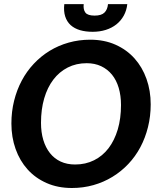

<svg xmlns="http://www.w3.org/2000/svg" viewBox="-20 -932 796 960"><path d="M37 0ZM733.5 -410.5Q733.5 -351 720 -296.8Q706.5 -242.5 681.8 -196Q657 -149.5 621.5 -112Q586 -74.5 542.2 -47.8Q498.5 -21 447.2 -6.5Q396 8 339.5 8Q269 8 213 -16.8Q157 -41.5 118 -84.8Q79 -128 58 -187Q37 -246 37 -314.5Q37 -374 50.5 -428.2Q64 -482.5 88.8 -529Q113.5 -575.5 149 -613.2Q184.5 -651 228.2 -677.8Q272 -704.5 323.2 -719Q374.5 -733.5 431 -733.5Q501.5 -733.5 557.5 -708.5Q613.5 -683.5 652.5 -640Q691.5 -596.5 712.5 -537.5Q733.5 -478.5 733.5 -410.5ZM585 -407Q585 -454 573.5 -492.8Q562 -531.5 539.8 -558.8Q517.5 -586 485.8 -601Q454 -616 413.5 -616Q361 -616 318.8 -594.5Q276.5 -573 246.8 -534Q217 -495 201 -440Q185 -385 185 -318Q185 -270.5 196.5 -232.2Q208 -194 229.8 -166.5Q251.5 -139 283.2 -124.2Q315 -109.5 355.5 -109.5Q408 -109.5 450.5 -130.8Q493 -152 522.8 -191Q552.5 -230 568.8 -284.8Q585 -339.5 585 -407ZM443.5 -773Q408 -773 380 -781.2Q352 -789.5 333.2 -806.5Q314.5 -823.5 306 -849.8Q297.5 -876 301.5 -911.5H398.5Q395.5 -884 407 -869Q418.5 -854 453 -854Q487 -854 502.2 -869Q517.5 -884 520 -911.5H616.5Q613 -879.5 598.8 -853.8Q584.5 -828 561.8 -810Q539 -792 508.8 -782.5Q478.5 -773 443.5 -773Z"/></svg>

Font: Lato Heavy
Style: Italic
Weight: 800
Italic angle: -7°
Designer: Lukasz Dziedzic
Foundry: tyPoland Lukasz Dziedzic
Version: Version 2.007; 2014-02-27